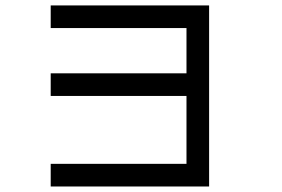

<svg xmlns="http://www.w3.org/2000/svg" viewBox="-20 -770 1040 707"><path d="M666.7 -166.7V-416.7H166.7V-500H666.7V-666.7H166.7V-750H750V-83.3H166.7V-166.7Z"/></svg>

Font: GalmuriMono11 Regular
Style: Regular
Weight: 400
Designer: Lee Minseo (quiple)
Version: Version 2.399;hotconv 1.1.1;makeotfexe 2.6.0 DEVELOPMENT